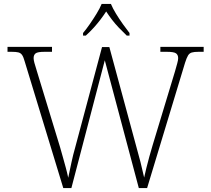

<svg xmlns="http://www.w3.org/2000/svg" viewBox="-20 -951 1067 971"><path d="M105 -640Q99 -662 92 -672.5Q85 -683 73 -686Q61 -689 39 -689H18V-714H243V-689H206Q170 -689 160 -681Q150 -673 150 -657Q150 -648 154 -633Q158 -618 166 -593L284 -206Q293 -175 299.5 -151Q306 -127 312.5 -104Q319 -81 325 -52Q334 -94 341.5 -130Q349 -166 361 -208L496 -713H533L666 -222Q680 -173 690.5 -131.5Q701 -90 709 -53Q714 -76 720.5 -102.5Q727 -129 735 -158Q743 -187 752 -217L865 -590Q872 -615 876.5 -631Q881 -647 881 -657Q881 -673 870.5 -681Q860 -689 823 -689H791V-714H1010V-689H984Q962 -689 950 -685.5Q938 -682 931 -670.5Q924 -659 916 -634L724 0H682L510 -646L341 0H300ZM400 -784Q416 -803 434 -829Q452 -855 468.5 -882Q485 -909 494 -931H541Q550 -909 566.5 -882Q583 -855 601.5 -829Q620 -803 635 -784V-771H621Q598 -793 580 -812Q562 -831 547 -850.5Q532 -870 517 -893Q502 -870 487 -850.5Q472 -831 455 -812Q438 -793 414 -771H400Z"/></svg>

Font: Noto Serif Gujarati ExtraLight
Style: Regular
Weight: 250
Version: Version 2.102